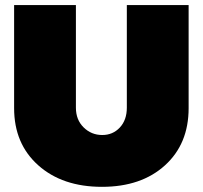

<svg xmlns="http://www.w3.org/2000/svg" viewBox="-20 -721 793 751"><path d="M35.2 -297.9V-701.2H276.9V-299.8Q276.9 -252.4 307.1 -222.7Q337.4 -192.9 379.9 -192.9Q421.4 -192.9 448.7 -222.2Q476.1 -251.5 476.1 -299.8V-701.2H717.8V-297.9Q717.8 -158.2 625.2 -74.2Q532.7 9.8 378.9 9.8Q224.1 9.8 129.6 -74.5Q35.2 -158.7 35.2 -297.9Z"/></svg>

Font: Trueno UltraBlack
Style: Regular
Weight: 950
Designer: Julieta Ulanovsky
Foundry: Julieta Ulanovsky
Version: Version 3.001b | FøM Fix